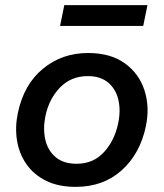

<svg xmlns="http://www.w3.org/2000/svg" viewBox="-20 -716 638 748"><path d="M275 12Q207 12 159 -12Q111 -36 82.8 -76.8Q54.5 -117.5 46.2 -169Q38 -220.5 49.5 -275.5Q72.5 -386.5 147 -448Q221.5 -509.5 323 -509.5Q411 -509.5 466.8 -469Q522.5 -428.5 543.2 -363Q564 -297.5 548 -223Q525.5 -116.5 453.8 -52.2Q382 12 275 12ZM278.5 -78Q344 -78 385.2 -123.5Q426.5 -169 440 -234Q451 -284.5 441.2 -326.8Q431.5 -369 401.5 -394.2Q371.5 -419.5 322 -419.5Q257 -419.5 214 -375.2Q171 -331 157 -264Q147 -214.5 156.5 -172.2Q166 -130 196.5 -104Q227 -78 278.5 -78ZM214 -615 230.5 -696H554.5L538 -615Z"/></svg>

Font: Commissioner Medium
Style: Italic
Weight: 500
Italic angle: -12°
Designer: Kostas Bartsokas
Foundry: Kostas Bartsokas
Version: Version 1.000; ttfautohint (v1.8.3)